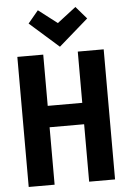

<svg xmlns="http://www.w3.org/2000/svg" viewBox="-61 -974 682 1019"><g transform="rotate(-5 280.0 -465.0)"><path d="M50 0V-693H188V-420H372V-693H510V0H372V-306H188V0ZM280 -727 125 -864 180 -930 280 -853 380 -930 437 -864Z"/></g></svg>

Font: Ubuntu Sans Mono
Style: Regular
Weight: 400
Monospace: yes
Designer: Dalton Maag Ltd
Foundry: Dalton Maag Ltd
Version: Version 1.006